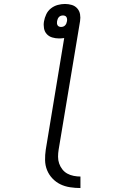

<svg xmlns="http://www.w3.org/2000/svg" viewBox="-20 -755 640 969"><path d="M386 194Q360 194 333.5 190Q307 186 284.5 175Q262 164 244.5 145.5Q227 127 217.5 103.5Q208 80 207.5 53.5Q207 27 211 0L304 -563Q298 -562 291 -561.5Q284 -561 278 -561Q260 -561 243.5 -566Q227 -571 216 -583Q205 -595 202 -612.5Q199 -630 202 -647Q205 -665 213.5 -683Q222 -701 237.5 -713Q253 -725 271.5 -730Q290 -735 308 -735Q326 -735 342.5 -730Q359 -725 370 -712.5Q381 -700 384 -683Q387 -666 384 -648L276 0Q273 18 273 36Q273 54 278.5 70Q284 86 294.5 99.5Q305 113 319.5 121Q334 129 351.5 132.5Q369 136 386 136ZM288 -619Q294 -619 299.5 -621Q305 -623 309 -627.5Q313 -632 315 -637Q317 -642 318 -648Q319 -653 318.5 -658.5Q318 -664 315.5 -668.5Q313 -673 308 -675Q303 -677 298 -677Q292 -677 286.5 -675Q281 -673 277 -668.5Q273 -664 271 -658.5Q269 -653 268 -648Q267 -642 267.5 -637Q268 -632 270.5 -627.5Q273 -623 278 -621Q283 -619 288 -619Z"/></svg>

Font: Iosevka Curly Slab LtExObl
Style: Regular
Weight: 300
Width: 7
Italic angle: -9°
Monospace: yes
Designer: Belleve Invis
Foundry: Belleve Invis
Version: Version 11.1.0; ttfautohint (v1.8.3)